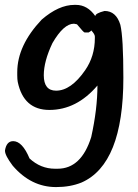

<svg xmlns="http://www.w3.org/2000/svg" viewBox="-32 -480 568 788"><path d="M273.4 -460H279.6Q327.1 -460 359.2 -413.9Q359.2 -425.4 397.1 -435Q444.6 -435 461.9 -378.4Q474.3 -326.6 474.3 -160.7Q474.3 193.8 302.6 269.1Q256.6 287.8 198.1 287.8Q95.4 287.8 20.1 200Q-11.5 157.8 -11.5 139.1V137.2Q-5.3 99.3 22.1 99.3Q59.5 99.3 89.2 170.3Q134.8 212.5 193.8 212.5H204.3Q301.7 212.5 342.4 82.5Q367.9 -32.6 367.9 -129Q282.5 -28.8 170.7 -28.8Q64.7 -28.8 40.8 -143.9Q38.8 -154 38.8 -171.2V-183.7Q38.8 -293.5 139.1 -399.5Q209.1 -460 273.4 -460ZM147.7 -171.2Q147.7 -107.9 198.1 -107.9Q259.5 -107.9 317.5 -191.8Q357.3 -249.4 357.3 -323.7V-330Q357.3 -339.6 342.4 -355.4Q342.4 -352.5 331.9 -346.8H315.1Q311.3 -346.8 283.9 -380.3Q282.5 -380.3 271.5 -382.7Q229.3 -382.7 183.2 -303.1Q147.7 -228.3 147.7 -171.2Z"/></svg>

Font: Namteng
Style: Regular
Weight: 400
Designer: Khon Soe Zaw Thu
Foundry: MPUA
Version: Version 1.03 June 17, 2016